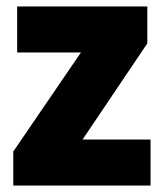

<svg xmlns="http://www.w3.org/2000/svg" viewBox="-20 -639 507 593"><path d="M445 -66H21V-171L230 -477H33V-619H435V-505L235 -208H445Z"/></svg>

Font: Noto Sans Malayalam UI SemiCondensed Black
Style: Regular
Weight: 900
Width: 4
Designer: Jelle Bosma - Monotype Design Team
Foundry: Monotype Imaging Inc.
Version: Version 2.104; ttfautohint (v1.8.4.7-5d5b)